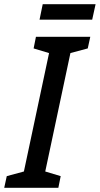

<svg xmlns="http://www.w3.org/2000/svg" viewBox="-67 -888 472 908"><path d="M120 -795H369L385 -868H135ZM-47 0H209L220 -55L147 -77L266 -637L348 -659L360 -714H103L92 -659L165 -637L46 -77L-35 -55Z"/></svg>

Font: Noto Sans UI Condensed Medium
Style: Italic
Weight: 500
Width: 3
Italic angle: -12°
Designer: Monotype Design Team
Foundry: Monotype Imaging Inc.
Version: Version 1.901